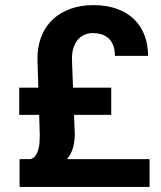

<svg xmlns="http://www.w3.org/2000/svg" viewBox="-20 -741 640 761"><path d="M273.4 -285.6 276.4 -210.4Q276.4 -180.2 269.3 -155.3Q262.2 -130.4 245.6 -110.4H572.8V0H57.6V-110.4H101.1Q112.8 -113.3 119.9 -122.8Q127 -132.3 131.1 -145.5Q135.3 -158.7 136.5 -174.1Q137.7 -189.5 137.7 -204.1L135.3 -285.6H56.2V-393.6H131.8L128.4 -507.8Q128.4 -558.1 144.5 -597.9Q160.6 -637.7 189.9 -664.8Q219.2 -691.9 260 -706.3Q300.8 -720.7 349.6 -720.7Q401.9 -720.7 442.4 -706.3Q482.9 -691.9 510.5 -665.5Q538.1 -639.2 552.5 -602.1Q566.9 -564.9 566.9 -519.5H435.5Q435.5 -544.4 428.5 -561.8Q421.4 -579.1 409.2 -589.8Q397 -600.6 381.1 -605.2Q365.2 -609.9 347.7 -609.9Q330.1 -609.9 314.9 -603.3Q299.8 -596.7 288.8 -584Q277.8 -571.3 271.5 -552Q265.1 -532.7 265.1 -507.8L269.5 -393.6H420.9V-285.6Z"/></svg>

Font: Roboto Mono
Style: Bold
Weight: 700
Designer: Google
Version: Version 2.000985; 2015; ttfautohint (v1.3)